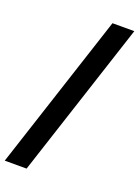

<svg xmlns="http://www.w3.org/2000/svg" viewBox="-183 -770 754 1041"><g transform="rotate(20 194.0 -250.0)"><path d="M110 200H-16L278 -700H404Z"/></g></svg>

Font: Space Grotesk Variable Light
Style: Regular
Weight: 300
Designer: Florian Karsten
Foundry: Florian Karsten
Version: Version 2.000